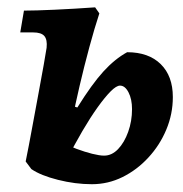

<svg xmlns="http://www.w3.org/2000/svg" viewBox="-20 -481 486 510"><path d="M224.1 8.3Q179.8 8.3 134 -3.3Q88.1 -14.8 63.3 -31.9L166.3 -201.3L185.5 -195.5Q224.1 -257.5 254.5 -290.9Q285 -324.4 317.7 -342.3Q374.7 -342.3 406.9 -310.7Q439.1 -279 439.1 -223.3Q439.1 -178 421.7 -136.6Q404.4 -95.2 374.1 -62.5Q343.9 -29.7 305.5 -10.7Q267.1 8.3 224.1 8.3ZM63.3 -31.9 48.2 -52.1Q56.5 -93 65.1 -140.2Q73.7 -187.4 82 -231.4Q90.3 -275.4 96.1 -308.6Q102 -341.7 103.8 -354.1Q106 -375.5 97.9 -385.2Q89.7 -394.9 68.1 -394.9H33.8L43.6 -452.8Q73.2 -452.8 125.6 -455.2Q178.1 -457.6 232.7 -461.5L243.9 -445.4Q231.2 -406.9 217.3 -355.6Q203.4 -304.2 191.4 -252.7Q179.3 -201.3 171.8 -160.7ZM156.2 -54.9 144.2 -102.9Q162 -93.6 183.6 -85.5Q205.2 -77.5 224.9 -72.5Q244.7 -67.6 256.4 -67.6Q277.1 -67.6 293.7 -85Q310.4 -102.5 320.5 -130.8Q330.7 -159.2 330.7 -191.2Q330.7 -217.5 321.4 -235.6Q312.1 -253.6 298.8 -253.6Q289.2 -253.6 274 -238.4Q258.8 -223.1 239.4 -196.1Q220 -169 198.9 -133Q177.9 -96.9 156.2 -54.9Z"/></svg>

Font: Alegreya
Style: Italic
Weight: 400
Italic angle: -7°
Designer: Juan Pablo del Peral
Foundry: Huerta Tipografica
Version: Version 2.009